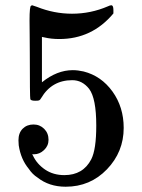

<svg xmlns="http://www.w3.org/2000/svg" viewBox="-20 -686 540 728"><path d="M107 -214Q131 -214 147.5 -197.5Q164 -181 164 -156Q164 -133 147 -117Q130 -101 109 -101H102L105 -96Q120 -64 151 -43Q182 -22 224 -22Q295 -22 326 -82Q345 -119 345 -210Q345 -313 318 -349Q292 -382 254 -382Q176 -382 136 -314Q132 -307 128.5 -305.5Q125 -304 114 -304Q97 -304 95 -310Q93 -314 93 -485Q93 -515 92.5 -556Q92 -597 92 -608Q92 -664 98 -664Q100 -666 102 -666L120 -660Q185 -634 253 -634Q324 -634 389 -662Q397 -666 402 -666Q410 -666 410 -648V-635Q329 -538 205 -538Q174 -538 149 -544L139 -546V-374Q196 -420 256 -420Q275 -420 297 -415Q364 -398 406.5 -339Q449 -280 449 -201Q449 -110 385.5 -44Q322 22 229 22Q166 22 122 -13Q103 -25 89 -46Q59 -82 51 -135Q51 -138 50.5 -144.5Q50 -151 50 -154Q50 -182 66 -198Q82 -214 107 -214Z"/></svg>

Font: KaTeX_Main
Style: Regular
Weight: 400
Version: Version 1.1; ttfautohint (v1.3)